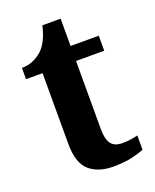

<svg xmlns="http://www.w3.org/2000/svg" viewBox="-128 -735 661 819"><g transform="rotate(-20 202.5 -325.0)"><path d="M243 10Q176 10 136 -25Q96 -60 96 -148V-468H21V-519Q53 -519 78.5 -532Q104 -545 119 -561Q150 -594 165 -660H248V-536H376V-468H248V-158Q248 -113 263.5 -92Q279 -71 314 -71Q334 -71 351.5 -73.5Q369 -76 385 -80V-15Q369 -8 332.5 1Q296 10 243 10Z"/></g></svg>

Font: NotoSerif-Bold
Style: Regular
Weight: 700
Designer: Monotype Design Team
Foundry: Monotype Imaging Inc.
Version: Version 2.007; ttfautohint (v1.8) -l 8 -r 50 -G 200 -x 14 -D